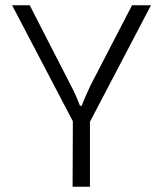

<svg xmlns="http://www.w3.org/2000/svg" viewBox="-20 -710 594 730"><path d="M322 0H256L257 -249L26 -690H93L251 -382Q268 -350 284 -308H291Q300 -334 324 -385L482 -690H554L322 -247Z"/></svg>

Font: Taylor Sans Light
Style: Regular
Weight: 300
Italic angle: -8°
Designer: Natanael Gama
Version: Version 1.001 September 8, 2015